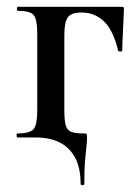

<svg xmlns="http://www.w3.org/2000/svg" viewBox="-20 -406 413 567"><path d="M218 137Q218 89 201.5 59Q185 29 156 14.5Q127 0 85 0H32Q29 0 29 -6Q29 -12 32 -12Q69 -12 79.5 -25Q90 -38 90 -81V-305Q90 -349 79.5 -361.5Q69 -374 33 -374Q30 -374 30 -380Q30 -386 33 -386H337Q344 -386 345 -384.5Q346 -383 346 -377Q345 -347 343 -311.5Q341 -276 341 -256Q341 -254 335 -254Q329 -254 329 -256Q314 -318 286.5 -343.5Q259 -369 221 -369Q190 -369 180 -354.5Q170 -340 170 -303V-81Q170 -51 174 -36.5Q178 -22 189.5 -17Q201 -12 226 -12Q234 -12 235.5 -10.5Q237 -9 237 0Q237 13 235 29Q233 45 231 70Q229 95 229 137Q229 141 223.5 141Q218 141 218 137Z"/></svg>

Font: Cormorant SemiBold
Style: Regular
Weight: 600
Designer: Christian Thalmann (Catharsis Fonts)
Foundry: Catharsis Fonts
Version: Version 4.000